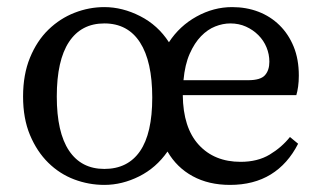

<svg xmlns="http://www.w3.org/2000/svg" viewBox="-20 -508 908 541"><path d="M274 -442Q209 -442 174.5 -390Q140 -338 140 -236Q140 -135 174.5 -83.5Q209 -32 274 -32Q340 -32 374.5 -82Q409 -132 409 -233Q409 -335 374.5 -388.5Q340 -442 274 -442ZM820 -103Q791 -46 743 -16.5Q695 13 628 13Q568 13 523 -11.5Q478 -36 452 -81Q420 -35 372 -11Q324 13 274 13Q230 13 189 -2.5Q148 -18 116 -49.5Q84 -81 64.5 -127.5Q45 -174 45 -236Q45 -298 64.5 -345.5Q84 -393 116.5 -424.5Q149 -456 190 -472Q231 -488 274 -488Q325 -488 375 -462.5Q425 -437 456 -389Q486 -435 534 -461.5Q582 -488 634 -488Q674 -488 708 -475Q742 -462 767.5 -437Q793 -412 807.5 -376.5Q822 -341 822 -295Q822 -278 820 -264Q818 -250 815 -240H495Q496 -148 540 -100Q584 -52 658 -52Q706 -52 740 -72.5Q774 -93 797 -122ZM629 -442Q608 -442 586.5 -433.5Q565 -425 546.5 -406Q528 -387 514.5 -356.5Q501 -326 497 -282H679Q714 -282 726.5 -296Q739 -310 739 -334Q739 -355 731 -374.5Q723 -394 708 -409Q693 -424 673 -433Q653 -442 629 -442Z"/></svg>

Font: Source Serif Pro
Style: Regular
Weight: 400
Designer: Frank Grießhammer
Foundry: Adobe Systems Incorporated
Version: Version 2.000;PS 1.000;hotconv 16.6.51;makeotf.lib2.5.65220